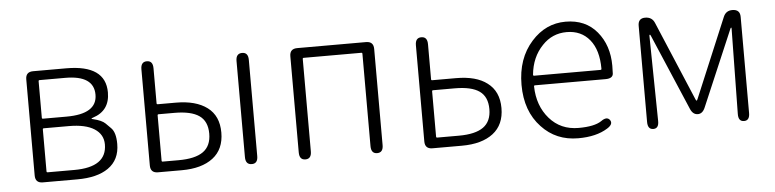

<svg xmlns="http://www.w3.org/2000/svg" viewBox="-39 -726 3702 917"><g transform="rotate(-5 1812.0 -267.0)"><path d="M136 0Q100 0 100 -36V-497Q100 -533 136 -533H295Q483 -533 483 -401Q483 -313 401 -287Q394 -285 394 -283Q394 -281 401 -280Q443 -270 459 -254Q471 -241 484 -229Q506 -207 506 -152Q506 -76 450 -37Q397 0 301 0ZM158 -51Q158 -46 163 -46H291Q447 -46 447 -155Q447 -203 405 -230Q363 -257 283 -257H163Q158 -257 158 -252ZM158 -308Q158 -303 163 -303H276Q423 -303 423 -395.5Q423 -488 286 -488H163Q158 -488 158 -483Z M688 0Q652 0 652 -36V-497Q652 -533 681 -533Q710 -533 710 -497V-329Q710 -324 715 -324H802Q898 -324 952 -283.5Q1006 -243 1006 -163Q1006 -83 952 -41.5Q898 0 802 0ZM1138 0Q1108 0 1108 -36V-497Q1108 -533 1138 -533Q1167 -533 1167 -497V-36Q1167 0 1138 0ZM710 -54Q710 -49 715 -49H791Q871 -49 909.5 -76.5Q948 -104 948 -163Q948 -222 909.5 -249Q871 -276 791 -276H715Q710 -276 710 -271Z M1395 0Q1366 0 1366 -36V-497Q1366 -533 1402 -533H1732Q1768 -533 1768 -497V-36Q1768 0 1739 0Q1710 0 1710 -36V-479Q1710 -484 1705 -484H1429Q1424 -484 1424 -479V-36Q1424 0 1395 0Z M2004 0Q1968 0 1968 -36V-497Q1968 -533 1997 -533Q2026 -533 2026 -497V-329Q2026 -324 2031 -324H2145Q2242 -324 2294 -284Q2349 -243 2349 -163Q2349 -83 2295 -41.5Q2241 0 2145 0ZM2026 -54Q2026 -49 2031 -49H2135Q2214 -49 2252.5 -76.5Q2291 -104 2291 -163Q2291 -222 2253 -249Q2215 -276 2135 -276H2031Q2026 -276 2026 -271Z M2702 13Q2596 13 2527 -61Q2454 -138 2454 -264.5Q2454 -391 2526 -471Q2594 -547 2689.5 -547Q2785 -547 2839.5 -481.5Q2894 -416 2894 -318Q2894 -299 2893 -280Q2891 -257 2856 -257H2518Q2513 -257 2513 -252Q2515 -159 2568.5 -97.5Q2622 -36 2708 -36Q2784 -36 2818 -59Q2847 -80 2861 -60Q2874 -40 2843 -21Q2789 13 2702 13ZM2513 -308Q2513 -303 2518 -303H2836Q2841 -303 2841 -308Q2841 -398 2800.5 -447.5Q2760 -497 2690.5 -497Q2621 -497 2573 -446Q2521 -392 2513 -308Z M3063 0Q3036 0 3036 -36V-497Q3036 -533 3070 -533Q3103 -533 3115 -504L3275 -125Q3278 -117 3280.5 -117Q3283 -117 3286 -125L3445 -504Q3457 -533 3488 -533Q3525 -533 3525 -497V-36Q3525 0 3498 0Q3470 0 3471 -37L3477 -445Q3477 -450 3475 -450Q3473 -450 3470 -442L3316 -81Q3304 -52 3281 -52Q3257 -52 3245 -81L3091 -442Q3088 -450 3085.5 -450Q3083 -450 3083 -445L3089 -37Q3090 0 3063 0Z"/></g></svg>

Font: Resource Han Rounded JP Light
Style: Regular
Weight: 300
Designer: Cyano Hao (round all glyphs); Ryoko NISHIZUKA 西塚涼子 (kana, bopomofo & ideographs); Paul D. Hunt (Latin, Greek & Cyrillic)
Foundry: Cyano Hao
Version: 0.990